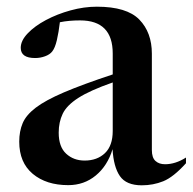

<svg xmlns="http://www.w3.org/2000/svg" viewBox="-20 -543 576 574"><path d="M536 -55Q498.5 -13.5 468.2 -1.2Q438 11 404 11Q357.5 11 338.5 -16.5Q319.5 -44 316.5 -97Q301.5 -47.5 266.5 -18.5Q231.5 10.5 184 10.5Q118.5 10.5 78 -23.2Q37.5 -57 37.5 -119.5Q37.5 -150.5 47.8 -174.8Q58 -199 86.8 -221Q115.5 -243 171 -266.8Q226.5 -290.5 317 -320.5V-383Q317 -482 219.5 -482Q185.5 -482 159 -476.5Q155.5 -446.5 150 -423Q144.5 -399.5 136 -389Q129 -380 114.8 -374.8Q100.5 -369.5 85 -369.5Q42 -369.5 42 -400Q42 -421.5 62.8 -443.2Q83.5 -465 117.2 -483Q151 -501 191 -512Q231 -523 269.5 -523Q359 -523 396.5 -484.5Q434 -446 434 -382.5V-94.5Q434 -71.5 444.8 -61.8Q455.5 -52 473.5 -52Q504.5 -52 536 -72ZM155.5 -146.5Q155.5 -104 177.8 -83.5Q200 -63 233 -63Q270.5 -63 293.8 -85.2Q317 -107.5 317 -151.5V-296.5Q248.5 -272.5 214 -250.2Q179.5 -228 167.5 -203Q155.5 -178 155.5 -146.5Z"/></svg>

Font: Newsreader 72pt Medium
Style: Regular
Weight: 500
Designer: Hugues Gentile
Foundry: Production Type
Version: Version 1.003; ttfautohint (v1.8.3)